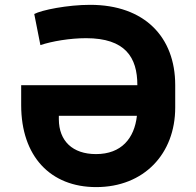

<svg xmlns="http://www.w3.org/2000/svg" viewBox="-20 -757 804 787"><path d="M374.3 9.9C570 9.9 698.2 -126.4 698.2 -316.1V-408.4C698.2 -604.8 572.8 -737.2 349.4 -737.2C256.7 -737.2 150.6 -715.9 120.4 -699.6L145.6 -572.1C193.2 -588.1 267.8 -600.5 332.7 -600.5C493.3 -600.5 543 -522 543 -408.4V-407.7H66.8V-325.3C67.1 -116.8 186.1 9.9 374.3 9.9ZM541.2 -282.3C530.9 -190 477.6 -125.4 373.6 -125.4C277.3 -125.4 221.6 -179.3 221.2 -267.8V-282.3Z"/></svg>

Font: Karasuma Gothic
Style: Bold
Weight: 700
Designer: Rasmus Andersson / Ryoko Nishizuka
Foundry: Genbu
Version: Version 1.00